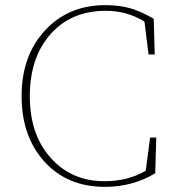

<svg xmlns="http://www.w3.org/2000/svg" viewBox="-20 -712 684 747"><path d="M564 -177H588L584 -38Q497 15 388 15Q242 15 153 -83Q64 -181 64 -338Q64 -495 155 -593.5Q246 -692 389 -692Q446 -692 488 -679.5Q530 -667 578 -639L582 -500H558L542 -628Q474 -670 392 -670Q257 -670 176.5 -579Q96 -488 96 -338Q96 -188 177.5 -97.5Q259 -7 386 -7Q479 -7 547 -48Z"/></svg>

Font: TypoPRO Source Serif Pro
Style: Regular
Weight: 200
Designer: Frank Grießhammer
Foundry: Adobe Systems Incorporated
Version: Version 1.017;PS (version unavailable);hotconv 1.0.79;makeot